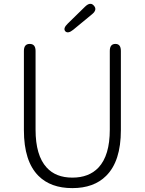

<svg xmlns="http://www.w3.org/2000/svg" viewBox="-20 -955 745 988"><path d="M178 -50Q103 -125 103 -285V-693Q103 -729 133 -729Q163 -729 163 -693V-288Q163 -155 220 -93Q267 -41 352.5 -41Q438 -41 487 -93Q545 -155 545 -288V-693Q545 -729 574 -729Q602 -729 602 -693V-285Q602 -125 526 -50Q463 13 352 13Q241 13 178 -50ZM357 -802Q330 -780 316 -794Q303 -809 329 -834L418 -921Q445 -947 463 -926Q482 -905 454 -882Z"/></svg>

Font: Resource Han Rounded JP Light
Style: Regular
Weight: 300
Designer: Cyano Hao (round all glyphs); Ryoko NISHIZUKA 西塚涼子 (kana, bopomofo & ideographs); Paul D. Hunt (Latin, Greek & Cyrillic)
Foundry: Cyano Hao
Version: 0.990